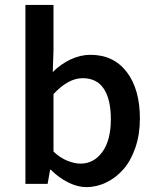

<svg xmlns="http://www.w3.org/2000/svg" viewBox="-20 -745 640 778"><path d="M329.1 13.2Q294.9 13.2 257.1 -5.4Q219.2 -23.9 186 -57.1H183.1L172.9 0H83V-725.1H196.8V-543.9L193.8 -453.1Q226.6 -485.8 266.6 -504.4Q306.6 -522.9 346.2 -522.9Q440.4 -522.9 493.7 -453.1Q546.9 -383.3 546.9 -264.2Q546.9 -200.7 528.8 -147.5Q510.7 -94.2 480.5 -59.6Q450.2 -24.9 411.1 -5.9Q372.1 13.2 329.1 13.2ZM306.2 -82Q360.4 -82 394.8 -129.4Q429.2 -176.8 429.2 -262.2Q429.2 -341.8 400.9 -385Q372.6 -428.2 314.9 -428.2Q256.8 -428.2 196.8 -363.8V-130.9Q222.7 -106 252.2 -94Q281.7 -82 306.2 -82Z"/></svg>

Font: Office Code Pro Medium
Style: Regular
Weight: 500
Designer: Nathan Rutzky & Paul D. Hunt
Foundry: Adobe Systems Incorporated
Version: Version 1.004;PS 001.004;hotconv 1.0.70;makeotf.lib2.5.58329